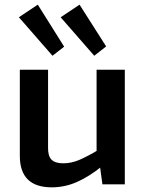

<svg xmlns="http://www.w3.org/2000/svg" viewBox="-20 -790 623 823"><path d="M186 -491V-159Q185 -122 200.5 -106Q216 -90 251 -90Q286 -90 321 -105Q356 -120 406 -150L418 -78Q362 -33 310 -10Q258 13 202 13Q65 13 65 -122V-491ZM515 -491V0H419L406 -95L394 -109V-491ZM321 -770 435 -591 384 -551 240 -716ZM142 -770 255 -590 205 -551 61 -716Z"/></svg>

Font: Exo 2 SemiBold
Style: Regular
Weight: 600
Designer: Natanael Gama
Foundry: Natanael Gama
Version: Version 2.010